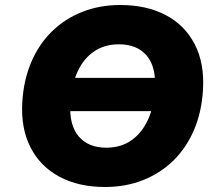

<svg xmlns="http://www.w3.org/2000/svg" viewBox="-20 -736 867 767"><path d="M166 -292 187 -425H690L668 -292ZM400 11Q294 11 217.5 -30Q141 -71 102 -147Q63 -223 69 -327Q74 -415 104.5 -487Q135 -559 187 -610Q239 -661 308.5 -688.5Q378 -716 460 -716Q566 -716 642.5 -675.5Q719 -635 758 -559Q797 -483 791 -379Q786 -290 755.5 -218Q725 -146 673 -95Q621 -44 551.5 -16.5Q482 11 400 11ZM404 -146Q463 -146 505 -175.5Q547 -205 571.5 -258.5Q596 -312 599 -383Q604 -470 565.5 -514.5Q527 -559 455 -559Q397 -559 355 -530Q313 -501 289 -448Q265 -395 261 -323Q256 -236 294.5 -191Q333 -146 404 -146Z"/></svg>

Font: Nunito Sans 10pt Black
Style: Italic
Weight: 900
Italic angle: -9°
Designer: Vernon Adams
Foundry: Vernon Adams
Version: Version 3.101;gftools[0.9.27]